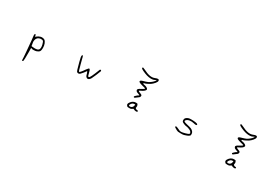

<svg xmlns="http://www.w3.org/2000/svg" viewBox="67 -1884 4866 3388"><g transform="rotate(30 2500.0 -190.0)"><path d="M554 -201Q544 -206 517.5 -206Q491 -206 488 -201Q485 -196 476 -196Q467 -196 449 -177.5Q431 -159 425 -128Q419 -97 424 -80Q428 -64 431 -39L434 -15L458 -11Q571 3 588 -45Q600 -75 587 -132.5Q574 -190 554 -201ZM491 -237Q510 -242 533 -239.5Q556 -237 571 -228Q595 -212 610.5 -172.5Q626 -133 626 -86Q626 -38 612 -16Q598 6 558 20Q539 27 502.5 28Q466 29 462 23Q460 18 451 18Q445 18 444.5 30.5Q444 43 446 94Q448 166 445 231Q442 276 440 283.5Q438 291 428 291H415L412 221Q408 142 403 106Q398 70 392 -16Q386 -102 374 -194Q370 -224 384 -230Q389 -232 394 -228Q402 -221 402 -206Q402 -191 406.5 -190Q411 -189 424 -202Q449 -225 491 -237Z M1286 -316Q1300 -343 1313 -297Q1316 -286 1319 -271Q1330 -219 1345 -172Q1348 -162 1358 -126Q1378 -46 1385 -42Q1394 -37 1413 -57.5Q1432 -78 1473 -138Q1494 -167 1504 -175Q1514 -183 1523 -178Q1537 -169 1554 -95Q1563 -55 1570 -49Q1577 -45 1584 -46.5Q1591 -48 1600 -61Q1609 -74 1620 -96.5Q1631 -119 1647 -157Q1673 -215 1684 -249Q1687 -259 1695.5 -261.5Q1704 -264 1712 -257Q1720 -248 1714 -236Q1707 -220 1702 -206Q1697 -192 1688 -170Q1680 -152 1676 -141Q1650 -78 1636.5 -54.5Q1623 -31 1609 -21Q1592 -9 1580 -9Q1568 -9 1554 -19Q1542 -29 1535.5 -42.5Q1529 -56 1521 -89Q1512 -121 1504 -121Q1500 -121 1496 -111Q1491 -101 1465.5 -69.5Q1440 -38 1426 -25Q1408 -8 1387.5 -8.5Q1367 -9 1355 -27Q1345 -43 1325 -120Q1325 -121 1304 -196Q1276 -298 1286 -316Z M2533 -14 2536 -36H2517Q2480 -35 2457 2Q2444 21 2447.5 31.5Q2451 42 2469 42Q2494 42 2511.5 26.5Q2529 11 2533 -14ZM2490 -65Q2508 -72 2534 -72Q2554 -72 2559 -69.5Q2564 -67 2571 -51Q2577 -37 2578 -29.5Q2579 -22 2576 -9Q2572 6 2573 10.5Q2574 15 2583 22Q2595 32 2612 32Q2628 32 2633 39Q2638 46 2629 56Q2623 64 2599 61.5Q2575 59 2560 50Q2551 44 2546 44.5Q2541 45 2528 56Q2515 66 2505.5 68.5Q2496 71 2472 71Q2447 71 2439.5 68.5Q2432 66 2424 56Q2411 42 2411 29Q2411 5 2436 -25Q2461 -55 2490 -65ZM2320 -664Q2323 -672 2333 -670.5Q2343 -669 2368 -656Q2448 -615 2504.5 -605.5Q2561 -596 2606 -616Q2643 -632 2662.5 -628.5Q2682 -625 2682 -601Q2682 -581 2654.5 -547.5Q2627 -514 2591 -489Q2570 -475 2534.5 -458.5Q2499 -442 2489 -442Q2481 -442 2474 -434Q2470 -430 2471.5 -427.5Q2473 -425 2482 -421Q2496 -416 2504 -416Q2518 -416 2542.5 -405Q2567 -394 2574 -384Q2581 -375 2581.5 -370.5Q2582 -366 2576 -354Q2559 -323 2498 -296Q2468 -283 2470 -276Q2472 -268 2505 -256Q2539 -244 2546 -235Q2553 -225 2549 -209Q2545 -193 2533 -184Q2532 -184 2516 -171.5Q2500 -159 2490 -152Q2469 -134 2459 -132.5Q2449 -131 2444 -143Q2440 -153 2469 -177Q2496 -202 2506 -205Q2516 -208 2515.5 -213Q2515 -218 2504 -221Q2485 -226 2455 -240Q2441 -247 2434 -261.5Q2427 -276 2432 -286Q2443 -307 2507 -338Q2570 -369 2522 -377Q2499 -382 2489 -385Q2486 -386 2479 -388Q2472 -390 2462 -393Q2452 -396 2445 -398Q2396 -413 2396 -431.5Q2396 -450 2437 -462Q2511 -483 2536 -495Q2561 -507 2591 -531Q2621 -555 2634 -574Q2651 -598 2646 -598Q2644 -598 2636 -594Q2607 -578 2590 -574Q2573 -570 2539 -570Q2465 -572 2365 -620Q2333 -636 2324 -644.5Q2315 -653 2320 -664Z M3486 -301Q3508 -305 3560.5 -302.5Q3613 -300 3634 -293Q3649 -288 3653.5 -284.5Q3658 -281 3658 -273Q3658 -250 3597 -266Q3549 -278 3508.5 -271.5Q3468 -265 3446 -242Q3436 -232 3434.5 -224.5Q3433 -217 3440.5 -211Q3448 -205 3463.5 -199.5Q3479 -194 3507 -188Q3571 -174 3597 -162Q3623 -150 3642 -126Q3657 -106 3657 -80Q3657 -63 3654.5 -56Q3652 -49 3640 -40Q3623 -26 3593 -16Q3564 -7 3548 -1Q3532 5 3478 4Q3440 4 3427 1.5Q3414 -1 3395 -11Q3362 -29 3352 -36.5Q3342 -44 3342 -52Q3342 -75 3391 -52Q3427 -34 3442 -29Q3457 -24 3477 -24Q3502 -24 3556.5 -39.5Q3611 -55 3620 -65Q3627 -72 3627.5 -76.5Q3628 -81 3624 -91Q3618 -106 3605 -118Q3595 -128 3559.5 -141Q3524 -154 3508 -154Q3491 -154 3456.5 -168Q3422 -182 3414 -192Q3404 -206 3405 -229Q3406 -252 3418 -265Q3444 -293 3486 -301Z M4533 -14 4536 -36H4517Q4480 -35 4457 2Q4444 21 4447.5 31.5Q4451 42 4469 42Q4494 42 4511.5 26.5Q4529 11 4533 -14ZM4490 -65Q4508 -72 4534 -72Q4554 -72 4559 -69.5Q4564 -67 4571 -51Q4577 -37 4578 -29.5Q4579 -22 4576 -9Q4572 6 4573 10.5Q4574 15 4583 22Q4595 32 4612 32Q4628 32 4633 39Q4638 46 4629 56Q4623 64 4599 61.5Q4575 59 4560 50Q4551 44 4546 44.5Q4541 45 4528 56Q4515 66 4505.5 68.5Q4496 71 4472 71Q4447 71 4439.5 68.5Q4432 66 4424 56Q4411 42 4411 29Q4411 5 4436 -25Q4461 -55 4490 -65ZM4320 -664Q4323 -672 4333 -670.5Q4343 -669 4368 -656Q4448 -615 4504.5 -605.5Q4561 -596 4606 -616Q4643 -632 4662.5 -628.5Q4682 -625 4682 -601Q4682 -581 4654.5 -547.5Q4627 -514 4591 -489Q4570 -475 4534.5 -458.5Q4499 -442 4489 -442Q4481 -442 4474 -434Q4470 -430 4471.5 -427.5Q4473 -425 4482 -421Q4496 -416 4504 -416Q4518 -416 4542.5 -405Q4567 -394 4574 -384Q4581 -375 4581.5 -370.5Q4582 -366 4576 -354Q4559 -323 4498 -296Q4468 -283 4470 -276Q4472 -268 4505 -256Q4539 -244 4546 -235Q4553 -225 4549 -209Q4545 -193 4533 -184Q4532 -184 4516 -171.5Q4500 -159 4490 -152Q4469 -134 4459 -132.5Q4449 -131 4444 -143Q4440 -153 4469 -177Q4496 -202 4506 -205Q4516 -208 4515.5 -213Q4515 -218 4504 -221Q4485 -226 4455 -240Q4441 -247 4434 -261.5Q4427 -276 4432 -286Q4443 -307 4507 -338Q4570 -369 4522 -377Q4499 -382 4489 -385Q4486 -386 4479 -388Q4472 -390 4462 -393Q4452 -396 4445 -398Q4396 -413 4396 -431.5Q4396 -450 4437 -462Q4511 -483 4536 -495Q4561 -507 4591 -531Q4621 -555 4634 -574Q4651 -598 4646 -598Q4644 -598 4636 -594Q4607 -578 4590 -574Q4573 -570 4539 -570Q4465 -572 4365 -620Q4333 -636 4324 -644.5Q4315 -653 4320 -664Z"/></g></svg>

Font: sitelen luka ante tan jan Iwi
Style: Regular
Weight: 400
Designer: jan Iwi
Foundry: SP Font Maker - https://wasokeli.github.io/sp-font-maker
Version: Version 1.0